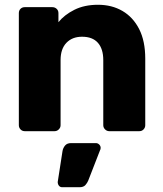

<svg xmlns="http://www.w3.org/2000/svg" viewBox="-20 -550 683 805"><path d="M84 0Q73 0 66 -7.5Q59 -15 59 -25V-495Q59 -506 66 -513Q73 -520 84 -520H199Q210 -520 217.5 -513Q225 -506 225 -495V-457Q250 -488 292 -509Q334 -530 391 -530Q449 -530 493.5 -504Q538 -478 563.5 -428Q589 -378 589 -304V-25Q589 -15 582 -7.5Q575 0 564 0H438Q428 0 420.5 -7.5Q413 -15 413 -25V-298Q413 -345 390.5 -370.5Q368 -396 324 -396Q283 -396 258.5 -370.5Q234 -345 234 -298V-25Q234 -15 226.5 -7.5Q219 0 209 0ZM241 235Q232 235 227 228.5Q222 222 222 213L242 84Q244 71 252.5 60.5Q261 50 278 50H382Q390 50 396 56Q402 62 402 70Q402 76 399 81L350 207Q346 217 338 226Q330 235 313 235Z"/></svg>

Font: Rubik
Style: Bold
Weight: 700
Designer: Hubert and Fischer
Foundry: Hubert and Fischer
Version: Version 2.300;gftools[0.9.30]